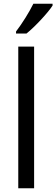

<svg xmlns="http://www.w3.org/2000/svg" viewBox="-20 -1010 302 1030"><path d="M262 -980V-990H159C137 -945 99 -884 66 -841V-830H122C167 -866 237 -941 262 -980ZM163 0V-760H78V0Z"/></svg>

Font: Noto Sans Myanmar UI SemiCondensed
Style: Regular
Weight: 400
Width: 4
Designer: Monotype Design Team
Foundry: Monotype Imaging Inc.
Version: Version 2.103